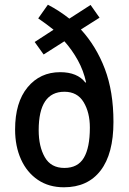

<svg xmlns="http://www.w3.org/2000/svg" viewBox="-20 -784 545 814"><path d="M183 -764Q231 -739 274 -705L364 -763L402 -709L323 -659Q388 -588 424.5 -492Q461 -396 461 -267Q461 -132 406.5 -61Q352 10 251 10Q187 10 140.5 -21.5Q94 -53 69 -108.5Q44 -164 44 -235Q44 -350 97 -414Q150 -478 235 -478Q308 -478 342 -434L345 -435Q334 -485 310 -528.5Q286 -572 253 -609L165 -553L127 -606L207 -658Q191 -671 174.5 -683Q158 -695 142 -706ZM253 -395Q144 -395 144 -232Q144 -163 170 -117.5Q196 -72 253 -72Q310 -72 335.5 -115Q361 -158 361 -243Q361 -307 334.5 -351Q308 -395 253 -395Z"/></svg>

Font: Noto Sans Lao UI Cond Med
Style: Regular
Weight: 500
Width: 3
Designer: Monotype Design Team
Foundry: Monotype Imaging Inc.
Version: Version 2.000; ttfautohint (v1.8.4.7-5d5b)